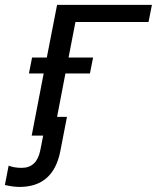

<svg xmlns="http://www.w3.org/2000/svg" viewBox="-50 -548 670 776"><path d="M564 -528.3 550.3 -459H254.9L227.1 -315.4H326.2L313.5 -251H214.4L180.7 -75.7H220.7L193.8 63Q165.5 207.5 28.8 207.5Q3.4 207.5 -30.3 199.7L-15.1 121.6Q7.3 130.4 37.6 130.4Q98.6 130.4 112.8 59.6L124.5 0H78.1L126.5 -251H66.9L79.6 -315.4H139.2L180.7 -528.3Z"/></svg>

Font: Cousine
Style: Italic
Weight: 400
Italic angle: -12°
Monospace: yes
Designer: Steve Matteson
Foundry: Monotype Imaging Inc.
Version: Version 1.21